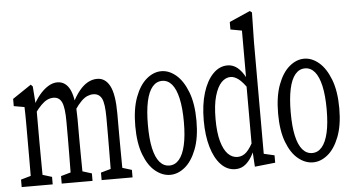

<svg xmlns="http://www.w3.org/2000/svg" viewBox="-57 -1003 2032 1111"><g transform="rotate(-5 958.5 -448.0)"><path d="M25.9 0V-43.5L109.9 -67.4H128.4L206.1 -43.5V0ZM82.5 0Q83.5 -27.3 83.7 -72.8Q84 -118.2 84 -166.5Q84 -214.8 84 -252.4V-310.1Q84 -343.3 84 -367.9Q84 -392.6 83.7 -414.3Q83.5 -436 82.5 -460L21 -470.7V-512.7L129.9 -585.9L140.6 -574.2L150.9 -435.1V-432.6V-252.4Q150.9 -214.8 151.4 -166.5Q151.9 -118.2 152.1 -73.2Q152.3 -28.3 153.3 0ZM258.3 0V-43.5L342.3 -67.4H360.8L437.5 -43.5V0ZM314 0Q314.9 -27.3 315.4 -72Q315.9 -116.7 316.4 -165.5Q316.9 -214.4 316.9 -252.4V-354Q316.9 -435.5 302.2 -467.3Q287.6 -499 253.4 -499Q234.9 -499 217.5 -490.7Q200.2 -482.4 181.9 -464.1Q163.6 -445.8 142.6 -416.5L130.9 -457.5H136.7Q155.3 -495.1 179.2 -523.9Q203.1 -552.7 230 -569.3Q256.8 -585.9 283.2 -585.9Q333 -585.9 357.7 -533.7Q382.3 -481.4 382.3 -364.3V-252.4Q382.3 -213.9 382.8 -165.3Q383.3 -116.7 383.8 -72.5Q384.3 -28.3 384.8 0ZM490.2 0V-43.5L575.2 -67.4H592.3L669.9 -43.5V0ZM546.9 0Q547.9 -27.3 548.1 -72Q548.3 -116.7 548.8 -165.5Q549.3 -214.4 549.3 -252.4V-356.4Q549.3 -440.4 533.9 -469.7Q518.6 -499 484.4 -499Q467.8 -499 450.4 -491.7Q433.1 -484.4 414.8 -466.3Q396.5 -448.2 375 -416.5L359.9 -455.1H365.7Q386.7 -498.5 410.9 -528.1Q435.1 -557.6 461.2 -571.8Q487.3 -585.9 515.1 -585.9Q562.5 -585.9 588.4 -536.6Q614.3 -487.3 614.3 -376V-252.4Q614.3 -213.9 614.7 -165.3Q615.2 -116.7 615.5 -72.5Q615.7 -28.3 616.7 0Z M888.7 4.4Q843.8 4.4 803 -28.6Q762.2 -61.5 736.8 -128.2Q711.4 -194.8 711.4 -293.5Q711.4 -393.6 736.8 -461.4Q762.2 -529.3 803 -563.5Q843.8 -597.7 888.7 -597.7Q933.6 -597.7 974.1 -563.5Q1014.6 -529.3 1040.8 -461.4Q1066.9 -393.6 1066.9 -293.5Q1066.9 -195.3 1040.8 -128.4Q1014.6 -61.5 974.1 -28.6Q933.6 4.4 888.7 4.4ZM888.7 -49.8Q921.9 -49.8 945.3 -77.4Q968.8 -105 981.2 -159.2Q993.7 -213.4 993.7 -293.5Q993.7 -375 981.2 -430.4Q968.8 -485.8 945.3 -513.7Q921.9 -541.5 888.7 -541.5Q855.5 -541.5 832 -513.7Q808.6 -485.8 796.6 -430.4Q784.7 -375 784.7 -293.5Q784.7 -213.4 796.6 -159.2Q808.6 -105 832 -77.4Q855.5 -49.8 888.7 -49.8Z M1267.1 4.4Q1219.7 4.4 1183.8 -33.2Q1147.9 -70.8 1128.4 -137.5Q1108.9 -204.1 1108.9 -291.5Q1108.9 -383.8 1130.1 -452.4Q1151.4 -521 1188.7 -559.3Q1226.1 -597.7 1272.9 -597.7Q1293 -597.7 1311.8 -588.9Q1330.6 -580.1 1348.9 -558.8Q1367.2 -537.6 1384.8 -501H1397L1388.7 -443.4Q1355.5 -493.2 1331.3 -511.2Q1307.1 -529.3 1285.2 -529.3Q1255.9 -529.3 1231.9 -504.6Q1208 -480 1192.9 -428Q1177.7 -376 1177.7 -293.9Q1177.7 -215.8 1191.9 -165Q1206.1 -114.3 1230.2 -89.6Q1254.4 -64.9 1286.1 -64.9Q1315.4 -64.9 1338.4 -87.2Q1361.3 -109.4 1387.2 -162.6L1394.5 -106H1384.8Q1371.6 -70.8 1354 -46.1Q1336.4 -21.5 1315.4 -8.5Q1294.4 4.4 1267.1 4.4ZM1380.4 0 1373 -121.6V-124V-476.1L1374.5 -490.7V-791L1308.6 -803.2V-846.7L1429.7 -899.9L1441.4 -890.6L1438 -719.2V-69.8L1499.5 -55.7V-12.7Z M1718.3 4.4Q1673.3 4.4 1632.6 -28.6Q1591.8 -61.5 1566.4 -128.2Q1541 -194.8 1541 -293.5Q1541 -393.6 1566.4 -461.4Q1591.8 -529.3 1632.6 -563.5Q1673.3 -597.7 1718.3 -597.7Q1763.2 -597.7 1803.7 -563.5Q1844.2 -529.3 1870.4 -461.4Q1896.5 -393.6 1896.5 -293.5Q1896.5 -195.3 1870.4 -128.4Q1844.2 -61.5 1803.7 -28.6Q1763.2 4.4 1718.3 4.4ZM1718.3 -49.8Q1751.5 -49.8 1774.9 -77.4Q1798.3 -105 1810.8 -159.2Q1823.2 -213.4 1823.2 -293.5Q1823.2 -375 1810.8 -430.4Q1798.3 -485.8 1774.9 -513.7Q1751.5 -541.5 1718.3 -541.5Q1685.1 -541.5 1661.6 -513.7Q1638.2 -485.8 1626.2 -430.4Q1614.3 -375 1614.3 -293.5Q1614.3 -213.4 1626.2 -159.2Q1638.2 -105 1661.6 -77.4Q1685.1 -49.8 1718.3 -49.8Z"/></g></svg>

Font: Scarab Serif
Style: Regular
Weight: 400
Designer: John Roberts
Foundry: Scarab
Version: 1.0